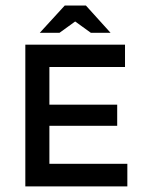

<svg xmlns="http://www.w3.org/2000/svg" viewBox="-20 -663 512 683"><path d="M210.3 -643.3H285.6L373.2 -546.4H303.1L247.4 -586.6L191.8 -546.4H121.6ZM424.7 -504.1V-424.7H155.7V-290.7H396.9V-215.5H155.7V-80.4H433V0H70.1V-504.1Z"/></svg>

Font: NATS
Style: Regular
Weight: 400
Designer: Purushoth Kumar Guthula
Foundry: Silicon Andhra, USA.
Version: Version 1.0.4; ttfautohint (v1.2.25-373a) -l 7 -r 28 -G 50 -